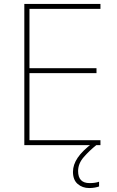

<svg xmlns="http://www.w3.org/2000/svg" viewBox="-20 -734 590 971"><path d="M488 0H103V-714H488V-689H129V-389H468V-364H129V-25H488ZM375 131Q375 192 433 192Q462 192 481 185V209Q473 212 460 214.5Q447 217 431 217Q397 217 373 196.5Q349 176 349 135Q349 99 373 63.5Q397 28 449 -11L467 0Q433 27 404 60Q375 93 375 131Z"/></svg>

Font: Noto Sans Sinhala UI Thin
Style: Regular
Weight: 100
Designer: Jelle Bosma - Monotype Design Team
Foundry: Monotype Imaging Inc.
Version: Version 2.006; ttfautohint (v1.8.4.7-5d5b)